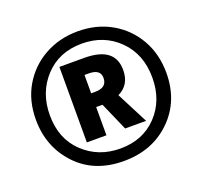

<svg xmlns="http://www.w3.org/2000/svg" viewBox="-126 -869 1078 1023"><g transform="rotate(-20 412.5 -357.0)"><path d="M782 -355Q782 -461 734.5 -544.5Q687 -628 603.5 -676Q520 -724 413 -724Q309 -724 225 -677.5Q141 -631 92 -548.5Q43 -466 43 -357Q43 -203 143 -96.5Q243 10 410 10Q572 10 677 -92.5Q782 -195 782 -355ZM121 -354Q121 -482 201 -568.5Q281 -655 411 -655Q536 -655 619.5 -572.5Q703 -490 703 -356Q703 -227 623 -143Q543 -59 415 -59Q291 -59 206 -139.5Q121 -220 121 -354ZM368 -493H392Q458 -493 458 -444Q458 -389 391 -389H368ZM368 -151V-311H404L474 -151H593L501 -330Q571 -363 571 -448Q571 -579 398 -579H257V-151Z"/></g></svg>

Font: Noto Sans UI Condensed ExtraBold
Style: Italic
Weight: 800
Width: 3
Designer: Monotype Design Team
Foundry: Monotype Imaging Inc.
Version: 1.001